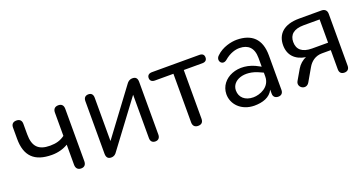

<svg xmlns="http://www.w3.org/2000/svg" viewBox="-33 -958 2700 1428"><g transform="rotate(-20 1317.5 -244.0)"><path d="M432 7C459 7 472 -9 472 -37V-450C472 -478 458 -493 432 -493C405 -493 390 -478 390 -450V-266C356 -241 321 -231 273 -231C181 -231 141 -273 141 -369V-452C141 -479 126 -493 100 -493C74 -493 59 -479 59 -452V-363C59 -228 124 -162 263 -162C311 -162 354 -174 391 -196V-37C391 -9 406 7 432 7Z M670 7C694 7 706 -5 716 -20L982 -376V-33C982 -8 995 7 1020 7C1043 7 1057 -8 1057 -33V-450C1057 -481 1043 -493 1019 -493C995 -493 982 -481 972 -467L706 -110V-453C706 -479 693 -493 670 -493C646 -493 632 -479 632 -453V-37C632 -6 646 7 670 7Z M1358 7C1386 7 1399 -8 1399 -35V-420H1546C1570 -420 1583 -432 1583 -453C1583 -475 1570 -486 1546 -486H1171C1147 -486 1133 -474 1133 -453C1133 -432 1147 -420 1171 -420H1317V-35C1317 -8 1332 7 1358 7Z M1803 9C1869 9 1927 -10 1953 -63V-31C1953 -7 1968 7 1993 7C2017 7 2031 -8 2031 -32V-306C2031 -436 1963 -496 1845 -497C1803 -497 1730 -482 1682 -434C1646 -403 1681 -349 1722 -382C1767 -421 1813 -433 1845 -432C1910 -431 1952 -396 1952 -314V-245L1937 -253C1792 -337 1637 -267 1635 -143C1634 -62 1700 8 1803 9ZM1711 -144C1711 -222 1813 -265 1930 -208L1952 -198V-168C1952 -83 1868 -52 1817 -52C1751 -52 1711 -90 1711 -144Z M2516 7C2540 7 2555 -7 2555 -33V-444C2555 -471 2539 -486 2512 -486H2335C2216 -486 2156 -429 2156 -340C2156 -262 2203 -212 2286 -199C2257 -188 2230 -164 2213 -135L2166 -54C2139 -8 2209 35 2238 -17L2295 -116C2317 -155 2354 -185 2407 -185H2477V-33C2477 -7 2491 7 2516 7ZM2351 -244C2272 -244 2235 -278 2235 -337C2235 -394 2272 -428 2351 -428H2477V-244Z"/></g></svg>

Font: SN Pro Book
Style: Regular
Weight: 350
Designer: Tobias Whetton
Foundry: Supernotes
Version: Version 1.003;Glyphs 3.3 (3324)